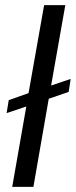

<svg xmlns="http://www.w3.org/2000/svg" viewBox="-20 -732 297 752"><path d="M110.8 0H27.8L83 -314.9L5.9 -289.1L14.2 -339.8L91.8 -367.2L152.8 -711.9H235.8L180.2 -397L256.8 -422.9L249 -372.1L170.9 -345.2Z"/></svg>

Font: Creato Display
Style: Italic
Weight: 400
Italic angle: -10°
Version: Version 1.000